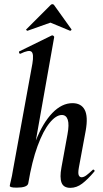

<svg xmlns="http://www.w3.org/2000/svg" viewBox="-20 -896 495 925"><path d="M60 8Q41 8 34 5.5Q27 3 27 0Q27 -4 32.5 -26Q38 -48 42 -74L136 -589Q144 -637 131.5 -647Q119 -657 78 -637Q74 -636 72 -642Q70 -648 74 -649L229 -725Q234 -727 238 -723Q242 -719 241 -717L116 -12Q111 8 60 8ZM319 9Q286 9 276.5 -16Q267 -41 276 -89L305 -248Q314 -296 306.5 -319Q299 -342 278 -342Q250 -342 219 -304Q188 -266 161 -192.5Q134 -119 116 -12L98 -13Q118 -132 152.5 -218.5Q187 -305 232.5 -352Q278 -399 329 -399Q371 -399 388 -367Q405 -335 393 -267L360 -89Q355 -61 359.5 -51.5Q364 -42 373 -42Q384 -42 397 -52Q410 -62 426 -77Q429 -81 433.5 -77Q438 -73 434 -69Q403 -32 376 -11.5Q349 9 319 9ZM113 -748Q111 -747 107.5 -750.5Q104 -754 107 -755L223 -871Q227 -876 232.5 -876Q238 -876 241 -871L324 -755Q326 -754 323 -750.5Q320 -747 317 -748L223 -787Z"/></svg>

Font: Cormorant Light
Style: Bold Italic
Weight: 700
Italic angle: -10°
Version: Version 4.000